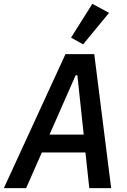

<svg xmlns="http://www.w3.org/2000/svg" viewBox="-41 -980 661 1000"><path d="M424 0 404 -186H177L95 0H-21L300 -698H450L538 0ZM362 -588H353L217 -279H395ZM392 -749 329 -784 440 -960 527 -913Z"/></svg>

Font: IBM Plex Mono Medm
Style: Italic
Weight: 500
Italic angle: -9°
Monospace: yes
Designer: Mike Abbink, Paul van der Laan, Pieter van Rosmalen
Foundry: Bold Monday
Version: Version 2.3